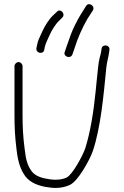

<svg xmlns="http://www.w3.org/2000/svg" viewBox="-20 -908 599 928"><path d="M50 -588V-358C50 -292.1 51.9 -250.8 60 -185C67.3 -122.4 79.6 -87.8 103 -55C128 -23.8 167.5 -8.1 218 -2C256.7 4 291.5 -1.8 319 -15C357 -33.2 413.4 -133.2 429 -179C466.9 -292.6 480.8 -447.2 494 -582.5C496.5 -607.8 504.1 -631 507 -653L509 -667C512.2 -692.9 474.3 -695.8 471 -673L469 -659C467.7 -650.3 465.3 -640.7 462 -630C454.1 -598.5 453.8 -571.5 449 -534L442 -464C432.6 -369.9 416.9 -269.5 392 -191C381.1 -158.3 330.6 -63.3 302 -50C280.8 -40 252.7 -36.8 223 -41C184.6 -46.2 152.7 -55.6 134 -79C113.5 -107.2 105.3 -132.6 99 -189C90.9 -253.6 89 -293.8 89 -358V-588C89 -598.3 79.6 -608 69.5 -608C59.4 -608 50 -598.3 50 -588ZM330 -645 339 -671C354.8 -722.3 377.9 -774.3 402 -816C410.7 -828.7 417.3 -839 422 -847L429 -858C441.4 -879.8 408 -900 396 -879L389 -868C375 -847 358 -818.1 345 -792C328.4 -761.3 314.2 -719.3 302 -684L293 -657C283.6 -635.2 320.9 -620.7 330 -645ZM194 -668 196 -679C202.4 -704.7 209.2 -713.4 220 -739C230.6 -762.9 248 -791.3 266 -808L281 -823C299.3 -841.3 270.8 -870 255 -851L239 -836C217.1 -816.5 196.5 -782.9 184 -755C172.6 -727.9 163 -715 158 -685L156 -675C152.8 -649.1 191 -643.8 194 -668Z"/></svg>

Font: Just Breathe
Style: Regular
Weight: 400
Foundry: Cannot Into Space Fonts
Version: Version 0.72